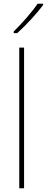

<svg xmlns="http://www.w3.org/2000/svg" viewBox="-20 -1017 253 1037"><path d="M213 -990V-997H183C152 -951 99 -891 54 -847V-838H73C120 -880 179 -944 213 -990ZM110 0V-760H84V0Z"/></svg>

Font: Noto Sans Arabic UI SmCn Th
Style: Regular
Weight: 100
Width: 4
Designer: Monotype Design Team, Nadine Chahine and Nizar Qandah
Foundry: Monotype Imaging Inc.
Version: Version 2.010